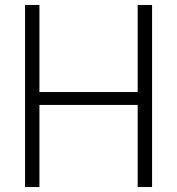

<svg xmlns="http://www.w3.org/2000/svg" viewBox="-20 -754 715 774"><path d="M81 -734H139V-383H535V-734H593V0H535V-331H139V0H81Z"/></svg>

Font: Exo Light
Style: Regular
Weight: 300
Designer: Natanael Gama
Foundry: Natanael Gama
Version: Version 1.500; ttfautohint (v1.6)